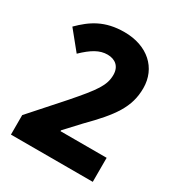

<svg xmlns="http://www.w3.org/2000/svg" viewBox="-172 -839 889 955"><g transform="rotate(30 273.0 -362.0)"><path d="M501 0V-138H236V-143L314 -227C433 -347 486 -420 486 -529C486 -644 399 -724 266 -724C154 -724 89 -680 27 -618L113 -512C165 -562 204 -585 249 -585C293 -585 324 -560 324 -512C324 -452 294 -410 193 -294L31 -112V0Z"/></g></svg>

Font: Noto Sans Lao Looped SemiCondensed ExtraBold
Style: Regular
Weight: 800
Width: 4
Designer: Mark Frömberg, Ben Mitchell
Foundry: The Fontpad Ltd
Version: Version 1.002